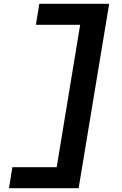

<svg xmlns="http://www.w3.org/2000/svg" viewBox="-20 -843 640 1006"><path d="M27 143 45 33H277L400 -713H168L186 -823H552L392 143Z"/></svg>

Font: Iosevka Etoile XBdObl
Style: Regular
Weight: 800
Italic angle: -9°
Designer: Belleve Invis
Foundry: Belleve Invis
Version: Version 15.5.2; ttfautohint (v1.8.4)